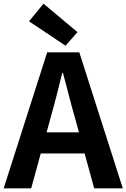

<svg xmlns="http://www.w3.org/2000/svg" viewBox="-24 -1026 689 1046"><path d="M333 -777 398 -851 213 -1006 134 -910ZM-4 0H146L198 -190H437L489 0H645L408 -741H233ZM230 -305 252 -386C274 -463 295 -547 315 -628H319C341 -549 361 -463 384 -386L406 -305Z"/></svg>

Font: Noto Sans JP
Style: Bold
Weight: 700
Designer: Ryoko NISHIZUKA 西塚涼子 (kana, bopomofo & ideographs); Paul D. Hunt (Latin, Greek & Cyrillic); Sandoll Communications 산돌커뮤니
Foundry: Adobe
Version: Version 2.004;hotconv 1.0.118;makeotfexe 2.5.65603